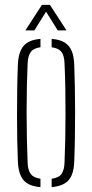

<svg xmlns="http://www.w3.org/2000/svg" viewBox="-20 -765 379 790"><path d="M53.5 -101Q52 -138 51 -186.2Q50 -234.5 50 -288.2Q50 -342 50.8 -395.8Q51.5 -449.5 53.5 -498Q55.5 -550 76.5 -575.5Q97.5 -601 146.5 -605V-570.5Q118.5 -567 106.5 -551Q94.5 -535 93.5 -501Q91.5 -456 90.5 -406.2Q89.5 -356.5 89.5 -304.8Q89.5 -253 90.5 -200.8Q91.5 -148.5 93.5 -98Q94.5 -65 106.5 -49.2Q118.5 -33.5 146.5 -29.5V5Q97.5 1 76.5 -24.2Q55.5 -49.5 53.5 -101ZM192.5 5V-29.5Q222 -33.5 233.2 -49.5Q244.5 -65.5 245.5 -96Q247.5 -142 248.5 -192Q249.5 -242 249.5 -294.5Q249.5 -347 248.8 -399.8Q248 -452.5 245.5 -504Q244.5 -536.5 232.5 -551.8Q220.5 -567 192.5 -570.5V-605Q226 -602.5 245.8 -590.2Q265.5 -578 275 -555.5Q284.5 -533 285.5 -498Q287 -455.5 288 -406.5Q289 -357.5 289 -305.8Q289 -254 288.2 -202Q287.5 -150 285.5 -101Q284.5 -67 275 -44.2Q265.5 -21.5 245.5 -9.8Q225.5 2 192.5 5ZM84.5 -640 152.5 -745H185.5L253.5 -640H217.5L169.5 -717L121.5 -640Z"/></svg>

Font: Big Shoulders Stencil Text Thin
Style: Regular
Weight: 100
Designer: Patric King
Foundry: XO Type Co
Version: Version 2.001